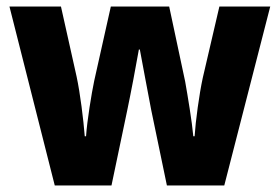

<svg xmlns="http://www.w3.org/2000/svg" viewBox="-20 -569 858 589"><path d="M444 -231 492 0H668L809 -549H653L602 -330C591 -279 580 -198 577 -151H573C569 -196 556 -274 548 -319L499 -549H320L269 -321C261 -283 247 -198 244 -151H240C236 -202 226 -283 215 -334L167 -549H9L148 0H322L370 -229C380 -276 399 -376 406 -417H409C416 -378 435 -279 444 -231Z"/></svg>

Font: Noto Sans Myanmar SemiCondensed ExtraBold
Style: Regular
Weight: 800
Width: 4
Designer: Monotype Design Team
Foundry: Monotype Imaging Inc.
Version: Version 2.107